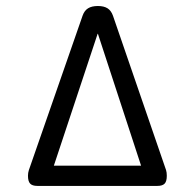

<svg xmlns="http://www.w3.org/2000/svg" viewBox="-20 -610 640 630"><path d="M350.6 -558.6 524.9 -51.8Q527.3 -44.4 527.3 -33.2Q527.3 -15.1 520.3 -7.6Q513.2 0 496.6 0H102.5Q85.9 0 78.9 -7.6Q71.8 -15.1 71.8 -33.2Q71.8 -43 74.7 -51.8L251 -558.6Q256.8 -575.2 269 -582.8Q281.2 -590.3 301.3 -590.3Q320.8 -590.3 332.8 -582.8Q344.7 -575.2 350.6 -558.6ZM300.3 -499 156.7 -66.4H442.9L301.3 -499Z"/></svg>

Font: Courier Prime Sans
Style: Regular
Weight: 400
Designer: Alan Dague-Greene
Foundry: Quote-Unquote Apps
Version: Version 3.020